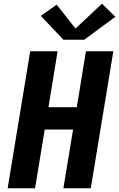

<svg xmlns="http://www.w3.org/2000/svg" viewBox="-20 -1010 640 1030"><path d="M21 0 142 -735H289L240 -435H392L441 -735H588L467 0H320L372 -315H220L168 0ZM320 -797 199 -925 284 -985 385 -857 527 -990 599 -920 432 -797Z"/></svg>

Font: Iosevka SS04 Hv Ex Obl
Style: Regular
Weight: 900
Width: 7
Italic angle: -9°
Monospace: yes
Designer: Belleve Invis
Foundry: Belleve Invis
Version: Version 19.0.0; ttfautohint (v1.8.4)